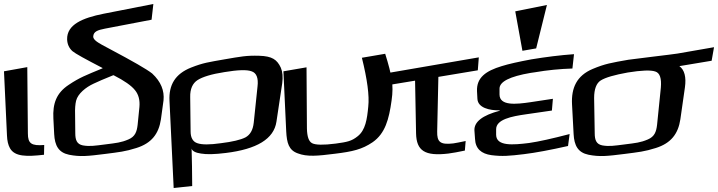

<svg xmlns="http://www.w3.org/2000/svg" viewBox="-75 -759 3605 964"><path d="M65 -89 62 -422 -55 -401 -40 -79C-39 -52 -34 -31 -25 -15C-1 28 59 28 146 18L147 -31C83 -26 65 -38 65 -89Z M451 -615 686 -660 695 -739 445 -690C340 -669 260 -636 262 -561C263 -537 272 -517 289 -502C303 -490 354 -462 441 -417L435 -414C358 -382 325 -370 270 -333C208 -292 189 -239 193 -164L197 -86C200 -28 219 7 272 18C328 29 365 25 452 14C522 5 554 2 610 -16C686 -40 722 -87 733 -160L746 -255C751 -304 733 -349 689 -390C661 -412 591 -452 478 -512C445 -529 422 -542 411 -550C399 -559 393 -567 393 -575C394 -601 416 -608 451 -615ZM616 -132C612 -97 603 -73 570 -59C533 -43 509 -41 454 -34C399 -27 376 -23 341 -29C311 -35 303 -56 303 -90L302 -184C301 -213 303 -236 307 -253C316 -289 356 -321 395 -339C416 -349 448 -363 493 -381H496C549 -354 585 -329 603 -306C621 -284 628 -256 625 -222Z M887 -13C890 -1 906 8 934 12C962 17 1003 16 1059 9C1214 -10 1300 -61 1313 -148L1342 -341C1346 -372 1344 -398 1335 -419C1316 -460 1291 -477 1227 -479C1162 -481 1134 -475 1052 -461C973 -447 946 -444 885 -420C804 -388 772 -332 776 -253L797 185L890 175L889 76C889 60 887 4 887 -13ZM1199 -143C1195 -106 1181 -82 1157 -69C1133 -57 1092 -47 1034 -40C978 -32 939 -32 916 -40C894 -47 882 -67 882 -99L880 -272C879 -312 892 -341 917 -357C942 -373 987 -387 1052 -397C1118 -408 1164 -410 1188 -401C1213 -393 1223 -367 1218 -325Z M1606 13C1696 2 1743 -9 1796 -45C1859 -89 1878 -160 1891 -254C1897 -294 1897 -329 1892 -360C1887 -392 1876 -435 1859 -489L1742 -469C1769 -360 1780 -279 1774 -224C1768 -160 1760 -106 1721 -75C1690 -50 1668 -46 1610 -38C1548 -30 1509 -31 1492 -40C1475 -49 1467 -73 1466 -114L1464 -421L1348 -401L1362 -100C1365 -41 1375 -5 1420 11C1467 29 1519 24 1606 13Z M2120 -99 2126 -373 2324 -406 2329 -471 1841 -387 1845 -327 2009 -354 2014 -89C2016 -2 2058 26 2176 12C2199 9 2226 4 2259 -3L2263 -51C2235 -45 2214 -41 2201 -39C2134 -31 2119 -47 2120 -99Z M2416 -82V-109C2415 -160 2495 -175 2565 -185L2696 -204L2701 -263L2589 -246C2515 -235 2434 -227 2433 -284V-314C2433 -349 2484 -375 2589 -393L2610 -396C2674 -407 2736 -413 2799 -415L2807 -487C2737 -482 2666 -473 2593 -461C2529 -449 2479 -438 2444 -427C2365 -403 2317 -370 2320 -301L2322 -263C2324 -218 2382 -204 2434 -205V-203C2347 -180 2305 -147 2307 -104L2310 -62C2312 -12 2342 13 2392 20C2446 27 2482 24 2556 15C2614 8 2688 -6 2777 -26L2785 -86C2697 -63 2630 -48 2581 -41C2500 -31 2417 -24 2416 -82ZM2617 -516 2671 -734 2512 -702 2548 -504Z M3080 -459C2995 -444 2963 -439 2901 -413C2820 -379 2793 -317 2797 -236L2805 -86C2808 -28 2827 7 2880 18C2936 29 2973 25 3060 14C3130 5 3162 2 3218 -16C3294 -40 3330 -87 3341 -160L3364 -321C3371 -372 3362 -408 3336 -427L3498 -454L3510 -522L3326 -490C3303 -486 3104 -463 3080 -459ZM3224 -132C3220 -97 3211 -73 3178 -59C3141 -43 3117 -41 3062 -34C3007 -27 2984 -23 2949 -29C2919 -35 2911 -56 2911 -90L2908 -267C2908 -311 2919 -341 2941 -355C2965 -370 3010 -383 3077 -395C3145 -406 3192 -408 3215 -400C3238 -393 3247 -366 3243 -319Z"/></svg>

Font: Gamestation Warped
Style: Regular
Weight: 400
Designer: Jonas Hecksher
Foundry: Jonas Hecksher, Playtypeª, e-types AS
Version: Version 1.003